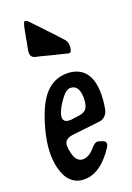

<svg xmlns="http://www.w3.org/2000/svg" viewBox="-185 -992 731 1062"><g transform="rotate(-20 180.5 -461.0)"><path d="M295 -712 294 -703Q291 -677 278 -677Q277 -677 269 -679L261 -681Q162 -705 122 -716Q111 -719 91 -723Q68 -731 68 -757Q68 -759 68 -762L69 -766Q73 -786 74 -795Q80 -821 82 -838Q88 -866 90 -880Q99 -929 108 -929Q117 -929 133 -912L159 -885Q166 -878 173.5 -870Q181 -862 190 -852Q199 -842 205 -836Q210 -831 219.5 -821Q229 -811 234 -806L283 -752Q295 -739 295 -712ZM91 -724V-723H92ZM297 -118Q217 7 119 7Q81 7 54 -12.5Q27 -32 13.5 -63Q0 -94 -5.5 -124Q-11 -154 -11 -185Q-11 -273 26.5 -384.5Q64 -496 120 -540Q166 -577 226 -577H236Q367 -568 367 -406V-405Q367 -372 363 -347L361 -334V-333L360 -330Q360 -327 359.5 -324Q359 -321 358 -317.5Q357 -314 357 -312V-313Q353 -294 338.5 -280.5Q324 -267 305 -265L139 -246Q91 -238 91 -202V-197Q98 -100 150 -100Q184 -100 218 -138Q240 -165 256 -165Q260 -165 264 -164H263L290 -155H289Q303 -151 303 -136Q303 -127 297 -118ZM269 -416Q269 -495 217 -495H216Q189 -495 153 -441.5Q117 -388 117 -358Q117 -328 154 -328H162L214 -335Q246 -340 257.5 -360.5Q269 -381 269 -416ZM365 -354 364 -352V-353Z"/></g></svg>

Font: Bangerz Fix
Style: Regular
Weight: 400
Designer: vernon adams
Foundry: Vernon Adams
Version: Version 2.10;December 28, 2023;FontCreator 13.0.0.2683 64-bi